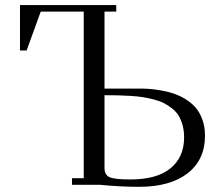

<svg xmlns="http://www.w3.org/2000/svg" viewBox="-20 -722 876 750"><path d="M58.1 -524.9V-702.1H434.1V-676.8H388.2V-376H522.9Q543 -376 562.3 -374.8Q581.5 -373.5 608.4 -368.9Q635.3 -364.3 658 -356.7Q680.7 -349.1 704.1 -335Q727.5 -320.8 743.9 -302Q760.3 -283.2 770.5 -254.9Q780.8 -226.6 780.8 -191.9Q780.8 -97.7 712.6 -44.9Q644.5 7.8 522.9 7.8Q451.7 7.8 372.1 0H261.2V-25.9H307.1V-676.8H139.2L84 -524.9ZM388.2 -65.9Q388.2 -38.6 408.2 -29.8Q428.2 -21 488.8 -21Q593.3 -21 646.2 -64.7Q699.2 -108.4 699.2 -185.1Q699.2 -210.9 693.4 -232.4Q687.5 -253.9 678 -269.8Q668.5 -285.6 652.6 -298.1Q636.7 -310.5 620.8 -318.8Q605 -327.1 581.3 -333.3Q557.6 -339.4 537.8 -342.5Q518.1 -345.7 489.5 -347.4Q460.9 -349.1 439.7 -349.6Q418.5 -350.1 388.2 -350.1Z"/></svg>

Font: Dihjauti S
Style: Regular
Weight: 400
Designer: T. Christopher White
Version: Version 3.0.0